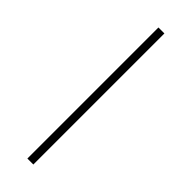

<svg xmlns="http://www.w3.org/2000/svg" viewBox="-278 -730 865 865"><g transform="rotate(45 154.0 -297.5)"><path d="M135 -715V120H173V-715Z"/></g></svg>

Font: Sprat Extended Black
Style: Regular
Weight: 900
Width: 9
Designer: Ethan Nakache
Foundry: Collletttivo
Version: Version 2.000;Glyphs 3.2 (3217)